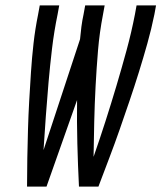

<svg xmlns="http://www.w3.org/2000/svg" viewBox="-20 -690 597 710"><path d="M80 0Q80 -53 81 -105.5Q82 -158 83.5 -211Q85 -264 88 -317Q91 -370 94.5 -423Q98 -476 104 -529.5Q110 -583 121 -637L127 -670H199L193 -637Q180 -574 172.5 -511Q165 -448 159.5 -385.5Q154 -323 149.5 -260.5Q145 -198 141 -135L276 -545Q278 -568 281 -591Q284 -614 289 -637L295 -670H367L361 -637Q348 -570 342.5 -504Q337 -438 333.5 -372Q330 -306 328.5 -241Q327 -176 326 -110Q349 -176 370 -241.5Q391 -307 410.5 -372.5Q430 -438 448 -504Q466 -570 479 -637L485 -670H557L551 -637Q540 -583 525 -529.5Q510 -476 493.5 -423Q477 -370 459 -317Q441 -264 422.5 -211Q404 -158 384 -105.5Q364 -53 344 0H272Q268 -80 266 -159.5Q264 -239 265 -320L152 0Z"/></svg>

Font: Lode
Style: Italic
Weight: 400
Italic angle: -11°
Monospace: yes
Designer: Belleve Invis
Foundry: Belleve Invis
Version: Version 29.2.0; ttfautohint (v1.8.3)